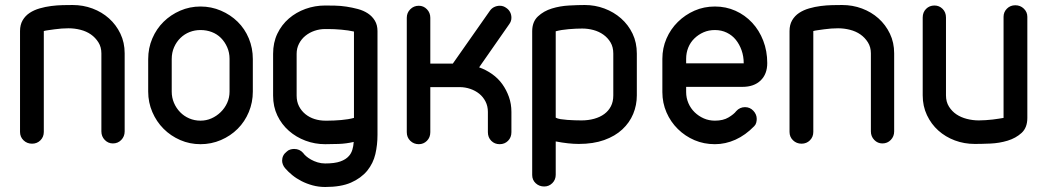

<svg xmlns="http://www.w3.org/2000/svg" viewBox="-20 -576 4188 767"><path d="M155 -49Q155 -29 141.5 -15.5Q128 -2 108 -2Q88 -2 74 -15.5Q60 -29 60 -49V-452Q60 -477 70.5 -495Q81 -513 98.5 -524.5Q116 -536 138.5 -542.5Q161 -549 184.5 -552Q208 -555 230.5 -555.5Q253 -556 270 -556Q312 -556 349.5 -542Q387 -528 415.5 -502.5Q444 -477 461 -441.5Q478 -406 478 -363V-51Q478 -31 464.5 -17Q451 -3 431 -3Q412 -3 398.5 -17Q385 -31 385 -51V-363Q385 -388 373 -407Q361 -426 343 -438.5Q325 -451 301.5 -457Q278 -463 254 -463Q241 -463 226.5 -462Q212 -461 198.5 -459Q185 -457 173.5 -455.5Q162 -454 155 -452Z M572 -340Q572 -384 588.5 -422.5Q605 -461 633.5 -489Q662 -517 700 -533.5Q738 -550 781 -550Q824 -550 862.5 -533.5Q901 -517 929.5 -489Q958 -461 974 -422.5Q990 -384 990 -340V-210Q990 -167 974 -128.5Q958 -90 929.5 -61.5Q901 -33 862.5 -16.5Q824 0 781 0Q738 0 700 -16.5Q662 -33 633.5 -61.5Q605 -90 588.5 -128.5Q572 -167 572 -210ZM666 -210Q666 -186 675 -165Q684 -144 699.5 -128Q715 -112 736 -103Q757 -94 781 -94Q804 -94 824.5 -103Q845 -112 861.5 -128Q878 -144 887.5 -165Q897 -186 897 -210V-341Q897 -366 887.5 -387.5Q878 -409 862.5 -424.5Q847 -440 826 -448Q805 -456 781 -456Q758 -456 737.5 -448Q717 -440 701 -424.5Q685 -409 675.5 -387.5Q666 -366 666 -340Z M1394 -105V-450Q1372 -455 1343.5 -457.5Q1315 -460 1291 -460H1279Q1257 -460 1236.5 -453Q1216 -446 1200 -433Q1184 -420 1174.5 -401.5Q1165 -383 1165 -361V-194Q1165 -170 1174.5 -151.5Q1184 -133 1200 -120Q1216 -107 1236.5 -100.5Q1257 -94 1279 -94H1289Q1314 -94 1343 -96.5Q1372 -99 1394 -105ZM1488 -37Q1488 3 1479.5 39.5Q1471 76 1447 106Q1422 136 1382 153.5Q1342 171 1279 171Q1253 171 1229 164.5Q1205 158 1184.5 147.5Q1164 137 1147.5 123.5Q1131 110 1119 96Q1113 89 1110 81Q1107 73 1107 66Q1107 44 1125 30Q1131 24 1139 21.5Q1147 19 1155 19Q1177 19 1191 35Q1195 41 1203 48Q1211 55 1222.5 61.5Q1234 68 1248.5 72.5Q1263 77 1279 77Q1317 77 1339.5 69Q1362 61 1374 47Q1383 37 1387.5 22.5Q1392 8 1393 -9Q1363 -2 1332.5 -1Q1302 0 1279 0Q1238 0 1200.5 -14Q1163 -28 1134 -53.5Q1105 -79 1088 -114.5Q1071 -150 1071 -194V-361Q1071 -406 1088 -441.5Q1105 -477 1134 -502Q1163 -527 1200.5 -540.5Q1238 -554 1279 -554Q1296 -554 1318.5 -553.5Q1341 -553 1364 -549.5Q1387 -546 1409.5 -540Q1432 -534 1449.5 -522.5Q1467 -511 1477.5 -493.5Q1488 -476 1488 -452Z M1699 -48Q1699 -27 1685.5 -13.5Q1672 0 1653 0Q1633 0 1619 -13.5Q1605 -27 1605 -48V-505Q1605 -525 1619 -539Q1633 -553 1653 -553Q1672 -553 1685.5 -539Q1699 -525 1699 -505V-322H1789L1937 -533Q1944 -543 1954.5 -548Q1965 -553 1977 -553Q1991 -553 2003 -544Q2013 -537 2018 -527Q2023 -517 2023 -505Q2023 -491 2014 -479L1894 -307Q1922 -297 1946 -280Q1970 -263 1986.5 -240Q2003 -217 2013 -189Q2023 -161 2023 -129V-48Q2023 -27 2009.5 -13.5Q1996 0 1976 0Q1956 0 1942.5 -13.5Q1929 -27 1929 -48V-129Q1929 -152 1919.5 -170.5Q1910 -189 1894.5 -201.5Q1879 -214 1858.5 -221Q1838 -228 1816 -228H1699Z M2430 -362Q2430 -388 2419 -406.5Q2408 -425 2390.5 -437.5Q2373 -450 2351 -456Q2329 -462 2306 -462Q2282 -462 2252 -459.5Q2222 -457 2200 -451V-106Q2207 -102 2219.5 -100Q2232 -98 2246.5 -97Q2261 -96 2275.5 -95.5Q2290 -95 2303 -95Q2330 -95 2353.5 -101.5Q2377 -108 2394 -120.5Q2411 -133 2420.5 -151.5Q2430 -170 2430 -195ZM2524 -195Q2524 -156 2509.5 -121Q2495 -86 2466 -59Q2437 -32 2393.5 -16.5Q2350 -1 2292 -1Q2252 -1 2200 -11V122Q2200 142 2186.5 155.5Q2173 169 2154 169Q2134 169 2120 156Q2106 143 2106 123V-451Q2106 -489 2129 -510.5Q2152 -532 2184.5 -542Q2217 -552 2253 -554Q2289 -556 2316 -556Q2357 -556 2394.5 -542Q2432 -528 2461 -502.5Q2490 -477 2507 -441.5Q2524 -406 2524 -362Z M2721 -323H2817H2881H2918H2938H2946H2951Q2951 -351 2942.5 -375Q2934 -399 2919.5 -417Q2905 -435 2883.5 -445.5Q2862 -456 2836 -456Q2811 -456 2790.5 -447Q2770 -438 2754 -422.5Q2738 -407 2729.5 -386Q2721 -365 2721 -341ZM2921 -132Q2928 -140 2937 -144Q2946 -148 2956 -148Q2976 -148 2989.5 -133.5Q3003 -119 3003 -101Q3003 -94 3001 -86Q2999 -78 2993 -72Q2958 -36 2918 -18Q2878 0 2836 0Q2792 0 2754.5 -16Q2717 -32 2688 -60.5Q2659 -89 2642.5 -127Q2626 -165 2626 -208V-341Q2626 -384 2642.5 -422Q2659 -460 2688 -488.5Q2717 -517 2754.5 -533.5Q2792 -550 2836 -550Q2880 -550 2918 -533Q2956 -516 2984.5 -485.5Q3013 -455 3029 -413.5Q3045 -372 3045 -324Q3045 -280 3018.5 -254.5Q2992 -229 2946 -229H2721V-208Q2721 -185 2730 -164Q2739 -143 2755 -127.5Q2771 -112 2791.5 -103Q2812 -94 2836 -94Q2869 -94 2890.5 -107Q2912 -120 2921 -132Z M3229 -49Q3229 -29 3215.5 -15.5Q3202 -2 3182 -2Q3162 -2 3148 -15.5Q3134 -29 3134 -49V-452Q3134 -477 3144.5 -495Q3155 -513 3172.5 -524.5Q3190 -536 3212.5 -542.5Q3235 -549 3258.5 -552Q3282 -555 3304.5 -555.5Q3327 -556 3344 -556Q3386 -556 3423.5 -542Q3461 -528 3489.5 -502.5Q3518 -477 3535 -441.5Q3552 -406 3552 -363V-51Q3552 -31 3538.5 -17Q3525 -3 3505 -3Q3486 -3 3472.5 -17Q3459 -31 3459 -51V-363Q3459 -388 3447 -407Q3435 -426 3417 -438.5Q3399 -451 3375.5 -457Q3352 -463 3328 -463Q3315 -463 3300.5 -462Q3286 -461 3272.5 -459Q3259 -457 3247.5 -455.5Q3236 -454 3229 -452Z M3989 -509Q3989 -528 4002.5 -541.5Q4016 -555 4036 -555Q4056 -555 4070 -541.5Q4084 -528 4084 -509V-105Q4084 -66 4061 -45Q4038 -24 4005 -14Q3972 -4 3936 -2.5Q3900 -1 3874 -1Q3832 -1 3794.5 -15Q3757 -29 3728.5 -54.5Q3700 -80 3683 -116Q3666 -152 3666 -195V-506Q3666 -527 3679.5 -540.5Q3693 -554 3713 -554Q3732 -554 3745.5 -540.5Q3759 -527 3759 -506V-195Q3759 -169 3771 -150Q3783 -131 3801 -119Q3819 -107 3842.5 -101Q3866 -95 3890 -95Q3903 -95 3917.5 -96Q3932 -97 3945.5 -98.5Q3959 -100 3970.5 -102Q3982 -104 3989 -105Z"/></svg>

Font: VDS
Style: Regular
Weight: 400
Designer: artmaker
Foundry: artmaker
Version: Version 1.000 2009 initial release